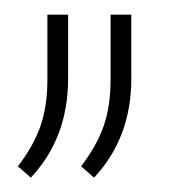

<svg xmlns="http://www.w3.org/2000/svg" viewBox="-20 -704 242 267"><path d="M4.9 -472.7Q26.9 -501.5 36.4 -529.1Q45.9 -556.6 45.9 -593.8V-683.6H74.7V-594.7Q74.7 -512.2 22.9 -457ZM92.8 -472.7Q114.7 -501.5 124.3 -529.1Q133.8 -556.6 133.8 -593.8V-683.6H162.6V-594.7Q162.6 -512.2 110.8 -457Z"/></svg>

Font: Heebo Thin
Style: Regular
Weight: 250
Designer: Oded Ezer
Foundry: Meir Sadan
Version: Version 2.001; ttfautohint (v1.5.14-ce02) -l 8 -r 50 -G 200 